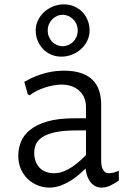

<svg xmlns="http://www.w3.org/2000/svg" viewBox="-20 -852 594 882"><path d="M373 -77.6Q362.3 -67.4 345.7 -52.5Q329.1 -37.6 307.4 -23.7Q285.6 -9.8 260 0Q234.4 9.8 206.1 9.8Q180.2 9.8 154.8 0Q129.4 -9.8 109.1 -28.3Q88.9 -46.9 76.4 -74.5Q64 -102.1 64 -137.7Q64 -168.9 75.9 -199.7Q87.9 -230.5 117.2 -254.6Q146.5 -278.8 196.3 -293.7Q246.1 -308.6 322.3 -308.6H375V-360.8Q375 -384.3 366.9 -403.1Q358.9 -421.9 344 -435.3Q329.1 -448.7 308.6 -456.1Q288.1 -463.4 263.2 -463.4Q245.6 -463.4 225.3 -459.7Q205.1 -456.1 185.3 -449.5Q165.5 -442.9 147.5 -433.8Q129.4 -424.8 116.2 -414.1L107.4 -418.9L91.8 -476.1Q119.6 -492.2 145.3 -502.2Q170.9 -512.2 194.1 -517.8Q217.3 -523.4 237.3 -525.4Q257.3 -527.3 274.4 -527.3Q320.3 -527.3 352.8 -516.1Q385.3 -504.9 405.8 -484.4Q426.3 -463.9 435.5 -435.1Q444.8 -406.2 444.8 -371.1V-110.4Q444.8 -105 445.8 -95.9Q446.8 -86.9 450.4 -78.1Q454.1 -69.3 461.2 -62.7Q468.3 -56.2 480.5 -56.2Q488.3 -56.2 501 -59.1Q513.7 -62 525.9 -67.4V-22.5Q504.9 -8.3 486.3 0.7Q467.8 9.8 447.3 9.8Q427.7 9.8 414.3 1.2Q400.9 -7.3 392.1 -20.3Q383.3 -33.2 378.9 -48.6Q374.5 -64 373 -77.6ZM375 -252.9H331.5Q270 -252.9 231.9 -244.1Q193.8 -235.4 172.9 -220.9Q151.9 -206.5 144.5 -188.2Q137.2 -169.9 137.2 -150.4Q137.2 -129.4 143.3 -112.1Q149.4 -94.7 161.1 -82.3Q172.9 -69.8 189.7 -63Q206.5 -56.2 228 -56.2Q242.7 -56.2 258.8 -60.3Q274.9 -64.5 292.7 -74Q310.5 -83.5 331.1 -99.6Q351.6 -115.7 375 -139.6ZM199.2 -711.9Q199.2 -695.8 205.1 -682.4Q210.9 -668.9 220.5 -659.4Q230 -649.9 242.4 -644.8Q254.9 -639.6 267.6 -639.6Q280.8 -639.6 293.2 -644.8Q305.7 -649.9 315.4 -659.4Q325.2 -668.9 331.1 -682.4Q336.9 -695.8 336.9 -711.9Q336.9 -728 331.1 -741.2Q325.2 -754.4 315.4 -763.9Q305.7 -773.4 293.2 -778.8Q280.8 -784.2 267.6 -784.2Q254.9 -784.2 242.4 -778.8Q230 -773.4 220.5 -763.9Q210.9 -754.4 205.1 -741.2Q199.2 -728 199.2 -711.9ZM144 -712.9Q144 -736.8 154.3 -758.3Q164.6 -779.8 182.1 -796.1Q199.7 -812.5 223.4 -822.3Q247.1 -832 273.4 -832Q299.8 -832 321.5 -822.3Q343.3 -812.5 358.9 -796.1Q374.5 -779.8 383.1 -757.8Q391.6 -735.8 391.6 -711.4Q391.6 -687.5 381.3 -665.8Q371.1 -644 353.5 -627.7Q335.9 -611.3 312.3 -601.6Q288.6 -591.8 262.2 -591.8Q235.8 -591.8 214.1 -601.6Q192.4 -611.3 176.8 -627.9Q161.1 -644.5 152.6 -666.5Q144 -688.5 144 -712.9Z"/></svg>

Font: Proza Libre
Style: Light
Weight: 300
Designer: Jasper de Waard
Foundry: Jasper de Waard
Version: Version 1.000; ttfautohint (v1.4.1.8-43bc)